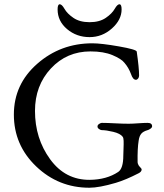

<svg xmlns="http://www.w3.org/2000/svg" viewBox="-20 -866 769 900"><path d="M282 -825Q295 -802 324.5 -782Q354 -762 400 -762Q446 -762 475.5 -782Q505 -802 518 -825Q530 -846 540 -846Q550 -846 550 -822Q550 -773 504.5 -732.5Q459 -692 400 -692Q339 -692 294.5 -729.5Q250 -767 250 -822Q250 -846 260 -846Q270 -846 282 -825ZM621 -624Q632 -547 632 -512Q632 -504 627.5 -498Q623 -492 617 -492Q603 -492 594 -519Q583 -549 563 -572Q549 -590 507.5 -607.5Q466 -625 404 -625Q293 -625 218.5 -545Q144 -465 144 -346Q144 -217 215 -119.5Q286 -22 401 -23Q480 -24 534 -60Q558 -76 558 -137Q558 -145 559 -168.5Q560 -192 559.5 -206Q559 -220 555 -225Q544 -240 511 -248Q478 -256 457 -256Q452 -256 444.5 -261Q437 -266 437 -273Q437 -280 444.5 -285Q452 -290 457 -290Q481 -290 518 -288Q555 -286 583 -286Q600 -286 627 -288Q654 -290 672 -290Q693 -290 693 -274Q693 -268 685 -262.5Q677 -257 672 -256Q651 -250 642 -239Q633 -228 630 -207Q624 -171 625 -105Q625 -99 631 -89Q633 -86 638.5 -80.5Q644 -75 644 -72Q644 -61 630 -54Q570 -23 523 -9Q445 14 399 14Q254 14 149.5 -86Q45 -186 45 -329Q45 -471 154.5 -567Q264 -663 413 -663Q455 -663 537.5 -648.5Q620 -634 621 -624Z"/></svg>

Font: EB Garamond
Style: SC
Weight: 400
Version: Version 000.010